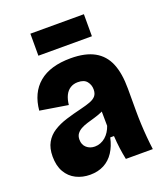

<svg xmlns="http://www.w3.org/2000/svg" viewBox="-135 -811 792 917"><g transform="rotate(-20 261.0 -352.5)"><path d="M166 13Q127 13 95 -3Q63 -19 44.5 -51Q26 -83 26 -130Q26 -172 42 -200.5Q58 -229 86.5 -247Q115 -265 152 -276.5Q189 -288 231 -298Q260 -305 280 -312.5Q300 -320 310 -332Q320 -344 320 -365Q320 -388 306 -405.5Q292 -423 260 -423Q238 -423 221.5 -412.5Q205 -402 195.5 -382.5Q186 -363 183 -335L41 -358Q45 -402 61 -436Q77 -470 105.5 -494Q134 -518 174.5 -530Q215 -542 267 -542Q341 -542 387 -516.5Q433 -491 454 -440.5Q475 -390 475 -312V-198Q475 -166 476.5 -132Q478 -98 481 -64Q484 -30 488 0H351Q345 -29 341 -58.5Q337 -88 335 -122H316Q307 -80 287 -49.5Q267 -19 236.5 -3Q206 13 166 13ZM233 -106Q248 -106 262 -111.5Q276 -117 287.5 -127Q299 -137 307.5 -150.5Q316 -164 321 -179L320 -274L348 -268Q333 -257 314 -249Q295 -241 276 -235.5Q257 -230 238.5 -224.5Q220 -219 205.5 -211Q191 -203 182.5 -191.5Q174 -180 174 -162Q174 -136 191 -121Q208 -106 233 -106ZM127 -606V-718H399V-606Z"/></g></svg>

Font: Bricolage Grotesque 24pt SemiCondensed ExtraBold
Style: Regular
Weight: 800
Width: 4
Designer: Mathieu Triay
Foundry: Atelier Triay
Version: Version 1.001;gftools[0.9.33.dev8+g029e19f]